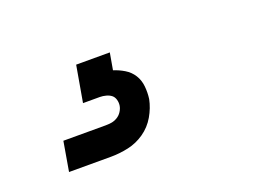

<svg xmlns="http://www.w3.org/2000/svg" viewBox="-48 -105 596 429"><g transform="rotate(-20 250.0 110.0)"><path d="M57 220 69 150H169Q176 150 183 149Q190 148 197 144Q204 140 208.5 133Q213 126 214 119Q215 112 213 105Q211 98 206 94Q201 90 193.5 88Q186 86 179 86H139L154 0H234L227 40Q240 44 252.5 51.5Q265 59 272.5 71Q280 83 281.5 98Q283 113 281 128Q277 148 266 167Q255 186 237 198.5Q219 211 198 215.5Q177 220 157 220Z"/></g></svg>

Font: Iosevka Term Curly Md Obl
Style: Regular
Weight: 500
Italic angle: -9°
Designer: Belleve Invis
Foundry: Belleve Invis
Version: Version 32.3.0